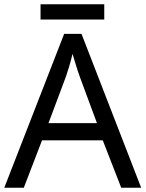

<svg xmlns="http://www.w3.org/2000/svg" viewBox="-20 -875 679 895"><path d="M545 0 459 -221H176L91 0H0L279 -717H360L638 0ZM352 -517Q349 -525 342 -546Q335 -567 328.5 -589.5Q322 -612 318 -624Q311 -593 302 -563.5Q293 -534 287 -517L206 -301H432ZM466 -855V-784H169V-855Z"/></svg>

Font: Noto Sans Osmanya
Style: Regular
Weight: 400
Designer: Monotype Design Team
Foundry: Monotype Imaging Inc.
Version: Version 2.001; ttfautohint (v1.8.4.7-5d5b)